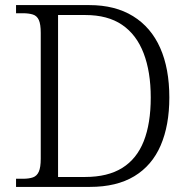

<svg xmlns="http://www.w3.org/2000/svg" viewBox="-20 -734 744 754"><path d="M43 0V-32H70Q94 -32 109.5 -37.5Q125 -43 132.5 -60Q140 -77 140 -111V-605Q140 -639 132.5 -655.5Q125 -672 109 -677Q93 -682 70 -682H43V-714H331Q432 -714 502.5 -670.5Q573 -627 609 -546Q645 -465 645 -351Q645 -242 611 -163Q577 -84 507.5 -42Q438 0 333 0ZM314 -39Q403 -39 460 -74.5Q517 -110 544.5 -179.5Q572 -249 572 -351Q572 -452 544 -525Q516 -598 459.5 -636.5Q403 -675 315 -675H208V-39Z"/></svg>

Font: Noto Serif Kannada Light
Style: Regular
Weight: 300
Version: Version 2.003